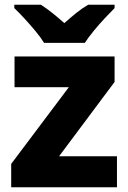

<svg xmlns="http://www.w3.org/2000/svg" viewBox="-20 -786 539 806"><path d="M471 0H27V-98L269 -420H41V-549H461V-442L228 -130H471ZM165 -606Q151 -629 128.5 -656Q106 -683 82.5 -708.5Q59 -734 40 -752V-766H152Q178 -749 201 -730.5Q224 -712 250 -689Q276 -712 300 -731.5Q324 -751 350 -766H461V-752Q444 -735 420 -709.5Q396 -684 373.5 -656.5Q351 -629 336 -606Z"/></svg>

Font: Noto Sans Thai Looped ExtraBold
Style: Regular
Weight: 800
Designer: Sasikarn Vongin, Ben Mitchell
Foundry: The Fontpad Ltd
Version: Version 1.001; ttfautohint (v1.8.4.7-5d5b)